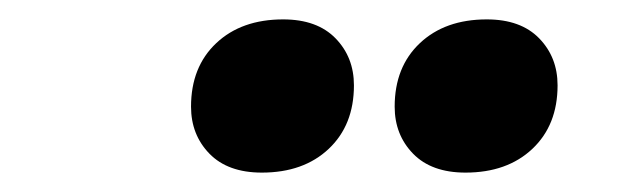

<svg xmlns="http://www.w3.org/2000/svg" viewBox="-20 -714 640 198"><path d="M460 -536Q425 -536 406 -555.5Q387 -575 387 -604Q387 -645 413 -669.5Q439 -694 482 -694Q517 -694 536 -674.5Q555 -655 555 -626Q555 -585 529 -560.5Q503 -536 460 -536ZM250 -536Q215 -536 196 -555.5Q177 -575 177 -604Q177 -645 203 -669.5Q229 -694 272 -694Q307 -694 326 -674.5Q345 -655 345 -626Q345 -585 319 -560.5Q293 -536 250 -536Z"/></svg>

Font: Gantari Black
Style: Italic
Weight: 900
Italic angle: -10°
Version: Version 1.000